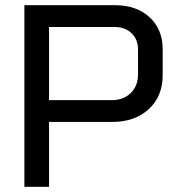

<svg xmlns="http://www.w3.org/2000/svg" viewBox="-20 -720 673 740"><path d="M74 -700H423Q506 -700 556.5 -653.5Q607 -607 607 -530V-430Q607 -349 553.5 -299.5Q500 -250 412 -250H169V0H74ZM410 -334Q456 -334 484 -361.5Q512 -389 512 -434V-529Q512 -568 487 -592Q462 -616 421 -616H169V-334Z"/></svg>

Font: Bai Jamjuree Medium
Style: Regular
Weight: 500
Version: Version 1.000; ttfautohint (v1.6)